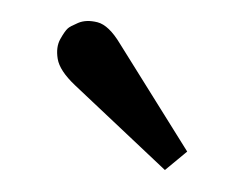

<svg xmlns="http://www.w3.org/2000/svg" viewBox="-20 -595 229 180"><path d="M134.6 -435.6 50.2 -515.2Q35.9 -528.8 34.1 -539.8Q32.3 -550.8 36.5 -558.3Q40.7 -565.8 43.6 -568.4Q45.5 -570.2 53.2 -573.5Q60.9 -576.8 71.5 -574.1Q82.1 -571.3 92.4 -554.1L155.5 -452.9Z"/></svg>

Font: Parastoo
Style: Regular
Weight: 400
Foundry: Saber Rastikerdar (saber.rastikerdar@gmail.com)
Version: Version 3.000